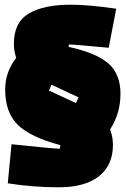

<svg xmlns="http://www.w3.org/2000/svg" viewBox="-20 -650 534 816"><path d="M273 -461 271 -451Q390 -425 441 -380Q492 -335 492 -251.5Q492 -168 448 -100Q460 -68 460 -34Q460 52 400.5 99Q341 146 230 146Q119 146 13 129L29 -37Q209 -18 234 -18L237 -33Q109 -67 55.5 -119.5Q2 -172 2 -270Q2 -344 49 -404Q39 -433 39 -464Q39 -555 102.5 -592.5Q166 -630 279 -630Q358 -630 474 -613L442 -447Q294 -461 273 -461ZM314 -236 199 -290 188 -265 303 -212Z"/></svg>

Font: Passion One Black
Style: Regular
Weight: 900
Designer: Alejandro Lo Celso
Foundry: Fontstage
Version: Version 1.002